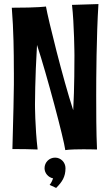

<svg xmlns="http://www.w3.org/2000/svg" viewBox="-20 -737 542 944"><path d="M334 -713C345 -619 346 -465 346 -465C346 -436 346 -305 340 -195C289 -351 217 -642 206 -705C206 -705 170 -699 38 -699C47 -590 48 -470 48 -405C48 -365 51 -354 41 -4H65C84 -4 115 -4 165 -2C152 -113 152 -224 152 -224C152 -224 152 -351 162 -516C210 -370 294 -54 301 1C301 1 320 -3 387 -3C406 -3 429 -3 457 -2C453 -86 453 -195 453 -268C453 -351 454 -559 464 -717ZM302 90C302 61 279 38 251 38C222 38 199 61 199 90C199 114 217 135 241 140C234 161 224 172 224 172L256 187C286 157 302 132 302 90Z"/></svg>

Font: Rum Raisin
Style: Regular
Weight: 400
Designer: Astigmatic (AOETI)
Foundry: Astigmatic (AOETI)
Version: Version 1.000